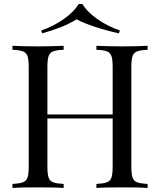

<svg xmlns="http://www.w3.org/2000/svg" viewBox="-20 -936 797 956"><path d="M460 0V-20Q494 -22 511.5 -28Q529 -34 535 -52Q541 -70 541 -106V-602Q541 -639 535 -656.5Q529 -674 511.5 -680.5Q494 -687 460 -688V-708Q483 -707 518 -706Q553 -705 587 -705Q626 -705 660 -706Q694 -707 715 -708V-688Q681 -687 663.5 -680.5Q646 -674 640 -656.5Q634 -639 634 -602V-106Q634 -70 640 -52Q646 -34 663.5 -28Q681 -22 715 -20V0Q694 -2 660 -2.5Q626 -3 587 -3Q553 -3 518 -2.5Q483 -2 460 0ZM42 0V-20Q76 -22 93.5 -28Q111 -34 117 -52Q123 -70 123 -106V-602Q123 -639 117 -656.5Q111 -674 93.5 -680.5Q76 -687 42 -688V-708Q63 -707 97 -706Q131 -705 170 -705Q205 -705 239.5 -706Q274 -707 297 -708V-688Q263 -687 245.5 -680.5Q228 -674 222 -656.5Q216 -639 216 -602V-106Q216 -70 222 -52Q228 -34 245.5 -28Q263 -22 297 -20V0Q274 -2 239.5 -2.5Q205 -3 170 -3Q131 -3 97 -2.5Q63 -2 42 0ZM181 -346V-366H576V-346ZM390 -916Q413 -878 462.5 -842.5Q512 -807 577 -784L572 -770Q512 -783 454 -802Q396 -821 361 -840Q333 -821 285.5 -802Q238 -783 190 -770L185 -784Q250 -807 299.5 -842.5Q349 -878 372 -916Z"/></svg>

Font: Playfair Display
Style: Regular
Weight: 400
Designer: Claus Eggers Sørensen
Foundry: Claus Eggers Sørensen
Version: Version 1.203